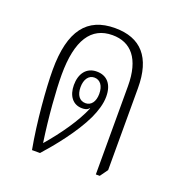

<svg xmlns="http://www.w3.org/2000/svg" viewBox="-106 -645 701 742"><g transform="rotate(20 244.5 -274.5)"><path d="M367 4H383L406 -28V-365C406 -492 350 -553 244 -553C130 -553 72 -481 72 -319C72 -246 83 -107 103 0H136C178 -47 243 -126 278 -200C292 -231 302 -262 302 -292C302 -344 276 -371 235 -371C192 -371 169 -338 169 -292C169 -248 191 -218 229 -218C238 -218 250 -219 258 -229L259 -228C235 -170 186 -100 134 -40C119 -142 111 -251 111 -313C111 -456 157 -524 244 -524C320 -524 367 -472 367 -359ZM235 -241C210 -241 196 -261 196 -293C196 -325 211 -346 234 -346C258 -346 273 -326 273 -293C273 -261 258 -241 235 -241Z"/></g></svg>

Font: Noto Serif Thai ExtraCondensed ExtraLight
Style: Regular
Weight: 200
Width: 2
Designer: Monotype Design Team
Foundry: Monotype Imaging Inc.
Version: Version 2.002